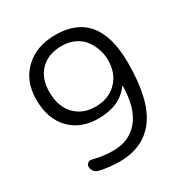

<svg xmlns="http://www.w3.org/2000/svg" viewBox="-173 -872 967 1014"><g transform="rotate(-30 310.0 -365.0)"><path d="M305 -673Q224 -673 176 -625.5Q128 -578 128 -493Q128 -406 175.5 -355.5Q223 -305 302 -305Q382 -305 431.5 -355Q481 -405 481 -487Q481 -517 471.5 -547.5Q462 -578 442.5 -607Q423 -636 387.5 -654.5Q352 -673 305 -673ZM285 -243Q176 -243 112 -310Q48 -377 48 -493Q48 -606 119 -673Q190 -740 305 -740Q565 -740 565 -420Q565 -197 489 -93.5Q413 10 267 10Q206 10 145 -4Q129 -8 119.5 -20.5Q110 -33 110 -49Q110 -62 121 -69.5Q132 -77 145 -73Q207 -57 267 -57Q364 -57 421 -125Q478 -193 480 -328Q480 -330 479 -330Q477 -330 477 -329Q415 -243 285 -243Z"/></g></svg>

Font: Rounded Mplus 1c
Style: Regular
Weight: 400
Version: Version 1.059.20150529